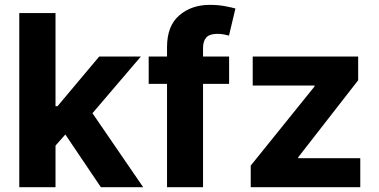

<svg xmlns="http://www.w3.org/2000/svg" viewBox="-20 -782 1582 802"><path d="M60.5 -727.5H211.9V-338.4H220.2L394.5 -545.9H568.4L366.2 -309.1L578.1 0H401.4L252.9 -220.2L211.9 -173.8V0H60.5Z M677.7 0V-431.6H601.1V-545.9H677.7V-585.4Q677.7 -673.8 728.8 -717.8Q779.8 -761.7 856.4 -761.7Q891.6 -761.7 920.7 -756.1Q949.7 -750.5 963.4 -746.6L936.5 -633.3Q927.7 -635.7 915 -638.2Q902.3 -640.6 888.2 -640.6Q855 -640.6 841.6 -625.2Q828.1 -609.9 828.1 -582V-545.9H937V-431.6H828.1V0Z M1027.3 0V-90.3L1293.9 -420.9V-424.8H1035.6V-545.9H1476.1V-446.8L1225.6 -125V-121.1H1484.9V0Z"/></svg>

Font: Konkhmer Sleokchher
Style: Regular
Weight: 400
Designer: Suon May Sophanith
Version: Version 1.000; ttfautohint (v1.8.4.7-5d5b);gftools[0.9.23]